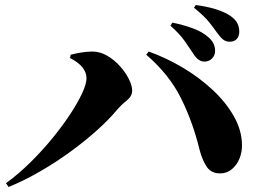

<svg xmlns="http://www.w3.org/2000/svg" viewBox="-20 -792 1040 764"><path d="M793 -546.9Q768.1 -546.9 748 -580.1Q734.4 -601.1 714.6 -629.2Q694.8 -657.2 658.2 -689.9L666 -702.1Q709.5 -692.9 747.1 -679.4Q784.7 -666 810.1 -643.1Q825.2 -629.4 830.6 -616.2Q835.9 -603 835.9 -588.9Q835.9 -571.8 823.7 -559.3Q811.5 -546.9 793 -546.9ZM894 -626Q878.4 -626 867.4 -635Q856.4 -644 842.8 -663.1Q831.1 -679.7 812.5 -703.4Q793.9 -727.1 752 -761.2L758.8 -772Q804.2 -766.1 839.8 -754.9Q875.5 -743.7 897.9 -728Q917 -714.4 924.6 -699.2Q932.1 -684.1 932.1 -666Q932.1 -647.9 922.1 -637Q912.1 -626 894 -626ZM324.2 -480Q324.2 -527.8 258.8 -561L261.2 -574.2Q277.3 -578.6 301.8 -582.8Q326.2 -586.9 347.2 -586.9Q377.9 -586.9 406.5 -570.3Q435.1 -553.7 457.5 -528.6Q480 -503.4 492.9 -477.1Q505.9 -450.7 505.9 -431.2Q505.9 -409.2 484.4 -392.1Q462.9 -375 444.8 -354Q414.1 -316.9 367.2 -274.7Q320.3 -232.4 262.7 -190.2Q205.1 -147.9 141.6 -111.1Q78.1 -74.2 14.2 -47.9L3.9 -63Q55.2 -100.6 102.5 -147.5Q149.9 -194.3 190.2 -243.9Q230.5 -293.5 260.5 -339.4Q290.5 -385.3 307.4 -422.1Q324.2 -459 324.2 -480ZM942.9 -214.8Q943.4 -186.5 932.9 -160.9Q922.4 -135.3 902.8 -118.9Q883.3 -102.5 857.9 -102.1Q821.3 -101.1 803 -127.9Q784.7 -154.8 773.9 -196.8Q747.1 -307.1 700 -401.6Q652.8 -496.1 562 -574.2L571.8 -586.9Q641.6 -562 707.3 -522.9Q772.9 -483.9 825.9 -434.6Q878.9 -385.3 910.6 -329.3Q942.4 -273.4 942.9 -214.8Z"/></svg>

Font: Source Han Serif JP Heavy
Style: Regular
Weight: 900
Designer: Ryoko NISHIZUKA  (kana & ideographs); Frank Grießhammer (Latin, Greek & Cyrillic); Wenlong ZHANG  (bopomofo); Sandoll Co
Foundry: Adobe Systems Incorporated
Version: Version 1.001;PS 1.001;hotconv 16.6.54;makeotf.lib2.5.65590